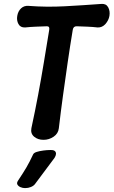

<svg xmlns="http://www.w3.org/2000/svg" viewBox="-20 -700 579 979"><path d="M280 -46Q277 -19 253.5 -3Q230 13 202 13Q173 13 154 -3Q135 -19 140 -46Q159 -134 174.5 -216.5Q190 -299 203.5 -381Q217 -463 231 -548Q234 -567 218 -566Q191 -565 163.5 -564Q136 -563 108 -560Q84 -559 74 -577.5Q64 -596 68 -619Q72 -643 87.5 -657.5Q103 -672 126 -670Q217 -663 310 -668Q403 -673 497 -680Q521 -682 531.5 -663Q542 -644 538 -619Q534 -596 517.5 -577.5Q501 -559 478 -560Q452 -563 425.5 -564Q399 -565 372 -566Q354 -567 351 -548Q337 -464 325 -381Q313 -298 301.5 -215Q290 -132 280 -46ZM158 239Q151 248 137.5 253.5Q124 259 110 259H106Q96 259 85 254.5Q74 250 69 241.5Q64 233 72 221Q98 182 114.5 154Q131 126 149 87Q153 79 167.5 74.5Q182 70 201 67.5Q220 65 234 65H241Q254 65 260 70.5Q266 76 265.5 85Q265 94 258 105Q229 143 208 172Q187 201 158 239Z"/></svg>

Font: Winky Sans Medium
Style: Italic
Weight: 500
Italic angle: -8.97852°
Designer: Simon Atzbach
Foundry: typofactur
Version: Version 1.205